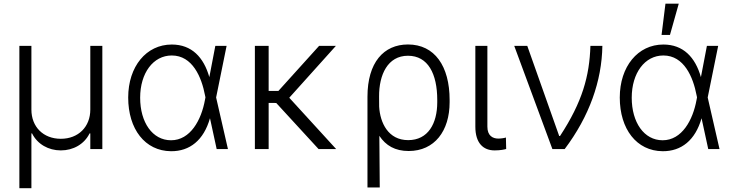

<svg xmlns="http://www.w3.org/2000/svg" viewBox="-20 -788 3878 1015"><path d="M82.4 207H146V-82.7H149.5C177.9 -25.6 236.2 7.1 301.5 7.1C367.2 7.1 425.4 -25.6 453.5 -82.7H457.4V0H521V-545.5H457.4V-208.5C457.4 -117.9 394.5 -54.3 301.5 -54.3C208.8 -54.3 146 -117.5 146 -208.5V-545.5H82.4Z M884.2 11.4C983.3 12.1 1056.8 -46.9 1089.8 -162.3H1090.2L1125.4 0H1185L1122.5 -272.7L1177.9 -545.5H1118.3L1086.6 -380.3C1056.8 -485.1 993.6 -552.6 888.1 -552.6C753.2 -552.6 657.7 -436.4 657.7 -272.4C657.7 -105.8 746.4 10.3 884.2 11.4ZM1066.1 -273.4 1063.6 -260.3C1044.4 -153.4 986.2 -46.5 884.2 -46.5C785.9 -46.5 720.9 -141 720.9 -271.3C720.9 -402.3 790.1 -494.7 888.1 -494.7C997.5 -494.7 1045.5 -380.7 1063.9 -283.7Z M1400.2 -545.5H1327.4V0H1400.2V-244L1440.3 -243.6L1664.1 0H1757.1L1509.2 -271.3L1755.7 -545.5H1666.9L1451.7 -307.2H1400.2Z M1922.6 203.1H1987.6L1985.4 -70C2019.5 -18.5 2068.5 10.3 2140.3 10.3C2277.3 10.3 2356.9 -95.9 2356.9 -247.5V-259.6C2356.9 -438.6 2277.7 -552.9 2136.7 -552.9C2008.2 -552.9 1922.6 -457.4 1922.6 -276.6ZM1984.4 -224.1 1984 -277.3C1983.3 -393.5 2029.8 -493.3 2136.7 -493.3C2242.9 -493.3 2291.5 -397.4 2291.5 -259.6V-247.5C2291.5 -134.6 2242.9 -47.2 2137.8 -47.2C2032 -47.2 1989.3 -139.2 1984.4 -224.1Z M2492.9 -545.5V-118.3C2492.9 -30.2 2535.9 7.1 2594.5 7.1C2625.4 7.1 2646 2.5 2655.9 -0.4L2654.5 -61.1C2649.1 -58.9 2631.4 -55.4 2614.3 -55.4C2584.9 -55.4 2556.5 -70.3 2556.5 -118.3V-545.5Z M2900.2 0H2965.2C3095.2 -172.6 3161.6 -359.4 3164.4 -545.5H3101.2C3096.2 -386 3058.9 -249.6 2940.7 -69.2H2936.1L2767.4 -545.5H2698.5Z M3483 11.4C3582 12.1 3655.5 -46.9 3688.6 -162.3H3688.9L3724.1 0H3783.7L3721.2 -272.7L3776.6 -545.5H3717L3685.4 -380.3C3655.5 -485.1 3592.3 -552.6 3486.9 -552.6C3351.9 -552.6 3256.4 -436.4 3256.4 -272.4C3256.4 -105.8 3345.2 10.3 3483 11.4ZM3664.8 -273.4 3662.3 -260.3C3643.1 -153.4 3584.9 -46.5 3483 -46.5C3384.6 -46.5 3319.6 -141 3319.6 -271.3C3319.6 -402.3 3388.8 -494.7 3486.9 -494.7C3596.2 -494.7 3644.2 -380.7 3662.6 -283.7ZM3477.3 -603.3H3521.7L3568.2 -768.5H3497.9Z"/></svg>

Font: Karasuma Gothic
Style: Light
Weight: 300
Designer: Rasmus Andersson / Ryoko Nishizuka
Foundry: rsms
Version: Version 1.00